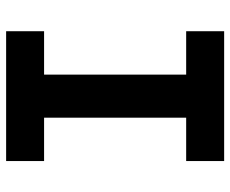

<svg xmlns="http://www.w3.org/2000/svg" viewBox="-84 -686 769 642"><g transform="rotate(-90 301.0 -364.5)"><path d="M84 0H518.1V-127H373V-602.1H518.1V-729H84V-602.1H229V-127H84Z"/></g></svg>

Font: Hack
Style: Bold
Weight: 700
Monospace: yes
Designer: Christopher Simpkins
Foundry: Christopher Simpkins
Version: Version 2.010